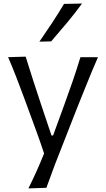

<svg xmlns="http://www.w3.org/2000/svg" viewBox="-20 -838 587 1063"><path d="M137.2 205.1Q161.6 156.7 183.1 108.4Q204.6 60.1 224.1 11.7Q207 -40.5 187.7 -93.8Q168.5 -147 149.9 -197.3L115.2 -291.5Q94.2 -348.1 71.8 -406.7Q49.3 -465.3 24.9 -521.5L122.1 -524.4Q143.1 -456.5 164.1 -391.4Q185.1 -326.2 208 -257.8L265.1 -87.9H273.9L335.9 -257.8Q360.4 -324.7 382.8 -389.9Q405.3 -455.1 425.3 -521.5H522.5Q503.9 -479 487.5 -439.7Q471.2 -400.4 452.4 -353.5Q433.6 -306.6 407.2 -241.2L349.6 -94.2Q309.6 5.9 283.2 75.4Q256.8 145 236.8 201.7ZM198.2 -607.4Q234.4 -659.7 268.8 -711.9Q303.2 -764.2 334.5 -816.4L434.1 -818.4Q395 -764.6 351.6 -712.6Q308.1 -660.6 263.2 -608.9Z"/></svg>

Font: Pinar DS3-Regular
Style: Regular
Weight: 400
Designer: Amin Abedi
Version: Version 2.000